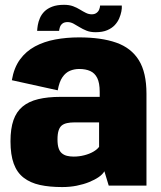

<svg xmlns="http://www.w3.org/2000/svg" viewBox="-20 -752 652 778"><path d="M232 6Q263 6 290.8 0.5Q318.5 -5 341.2 -14.2Q364 -23.5 380 -34.5Q396 -45.5 403 -58L420.5 0H573.5V-372Q573.5 -458.5 542.5 -508.2Q511.5 -558 451 -579.2Q390.5 -600.5 300.5 -600.5Q249.5 -600.5 204 -592Q158.5 -583.5 122 -564Q85.5 -544.5 61 -511Q36.5 -477.5 28 -427L214 -386Q220 -420.5 233 -439.2Q246 -458 263.5 -465.2Q281 -472.5 301 -472.5Q327 -472.5 345.5 -464.2Q364 -456 374 -436Q384 -416 384 -380V-359.5H225Q173 -359.5 134.8 -350.2Q96.5 -341 71.5 -320.2Q46.5 -299.5 34.5 -265Q22.5 -230.5 22.5 -179.5Q22.5 -124.5 35.8 -88.5Q49 -52.5 76 -31.8Q103 -11 141.8 -2.5Q180.5 6 232 6ZM278.5 -117.5Q263.5 -117.5 251.5 -120.5Q239.5 -123.5 230.8 -130.8Q222 -138 217.5 -151.5Q213 -165 213 -187Q213 -209.5 217.5 -223.2Q222 -237 230.5 -243.8Q239 -250.5 251.8 -253.2Q264.5 -256 280.5 -256H381.5V-157Q374 -146.5 358 -137.2Q342 -128 321.2 -122.8Q300.5 -117.5 278.5 -117.5ZM367 -621.5Q395.5 -621.5 414.2 -629.5Q433 -637.5 444.8 -650Q456.5 -662.5 462.8 -677Q469 -691.5 471.8 -705.5Q474.5 -719.5 473.5 -729.5H385.5Q385.5 -723 382.2 -714.2Q379 -705.5 371.2 -699.8Q363.5 -694 352 -694Q339.5 -694 328 -699.8Q316.5 -705.5 304 -713.2Q291.5 -721 276 -726.8Q260.5 -732.5 239.5 -732.5Q211 -732.5 191.5 -725Q172 -717.5 160 -705.5Q148 -693.5 141.8 -678.8Q135.5 -664 133.2 -650.5Q131 -637 130.5 -627H219.5Q220 -633.5 222.8 -642Q225.5 -650.5 233 -656.5Q240.5 -662.5 254 -662.5Q266 -662.5 277.8 -656.2Q289.5 -650 302.2 -642Q315 -634 330.5 -627.8Q346 -621.5 367 -621.5Z"/></svg>

Font: Anybody SemiCondensed ExtraBold
Style: Regular
Weight: 800
Width: 4
Version: Version 1.113;gftools[0.9.25]